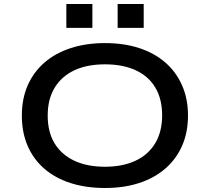

<svg xmlns="http://www.w3.org/2000/svg" viewBox="-20 -929 1047 958"><path d="M504 9Q409 9 332.5 -15.5Q256 -40 201.5 -87Q147 -134 118 -201Q89 -268 89 -352Q89 -436 118 -502.5Q147 -569 201.5 -616.5Q256 -664 333 -689Q410 -714 504 -714Q599 -714 675 -689Q751 -664 805 -617Q859 -570 888.5 -503Q918 -436 918 -353Q918 -269 889 -202.5Q860 -136 805.5 -88.5Q751 -41 675 -16Q599 9 504 9ZM504 -97Q592 -97 656 -127Q720 -157 754.5 -214.5Q789 -272 789 -353Q789 -435 755 -492Q721 -549 657 -578.5Q593 -608 504 -608Q414 -608 350.5 -578Q287 -548 252.5 -491Q218 -434 218 -352Q218 -270 252.5 -213.5Q287 -157 351 -127Q415 -97 504 -97ZM567 -790V-909H697V-790ZM311 -790V-909H441V-790Z"/></svg>

Font: Nunito Sans 7pt Expanded SemiBold
Style: Regular
Weight: 600
Width: 7
Designer: Vernon Adams
Foundry: Vernon Adams
Version: Version 3.101;gftools[0.9.27]